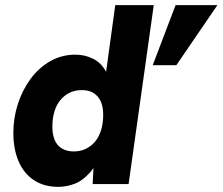

<svg xmlns="http://www.w3.org/2000/svg" viewBox="-20 -717 867 748"><path d="M208 11Q151 11 111.5 -15.5Q72 -42 52 -89.5Q32 -137 32 -199Q32 -257 49.5 -311.5Q67 -366 99 -409.5Q131 -453 175.5 -478.5Q220 -504 274 -504Q311 -504 343 -488Q375 -472 393.5 -437Q412 -402 407 -343L384 -369L429 -697H579L481 0H341L347 -122L383 -148Q361 -79 330.5 -45Q300 -11 268 0Q236 11 208 11ZM267 -127Q293 -127 314 -137Q335 -147 350.5 -165.5Q366 -184 374 -210.5Q382 -237 382 -270Q382 -301 372.5 -322Q363 -343 344.5 -354.5Q326 -366 299 -366Q273 -366 252 -356Q231 -346 215.5 -327.5Q200 -309 192 -282.5Q184 -256 184 -223Q184 -192 193.5 -170.5Q203 -149 222 -138Q241 -127 267 -127ZM575 -463 664 -697H827L667 -463Z"/></svg>

Font: Hanken Grotesk Black
Style: Italic
Weight: 900
Italic angle: -8°
Designer: Alfredo Marco Pradil
Foundry: Hanken Design Co.
Version: Version 3.013